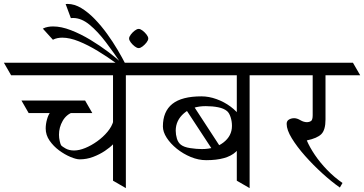

<svg xmlns="http://www.w3.org/2000/svg" viewBox="-62 -967 1872 987"><path d="M521 -345.2V-227.1Q504.4 -209.5 477.1 -191.2Q449.7 -172.9 416.5 -160.4Q383.3 -147.9 347.7 -147.9Q329.6 -147.9 300.3 -160.2Q271 -172.4 241.9 -193.8Q212.9 -215.3 192.9 -244.1Q172.9 -272.9 172.9 -306.6Q172.9 -329.1 179.7 -353.5Q186.5 -377.9 197.3 -390.6H314Q279.3 -378.9 260.3 -345.7Q241.2 -312.5 241.2 -274.4Q241.2 -258.3 245.1 -241.5Q249 -224.6 252.4 -219.7Q257.3 -213.9 275.4 -203.6Q293.5 -193.4 318.8 -193.4Q344.7 -193.4 376 -206.1Q407.2 -218.8 437.5 -240.5Q467.8 -262.2 490.5 -289.3Q513.2 -316.4 521 -345.2ZM367.7 -644.5 404.8 -580.1H-4.9L-42 -644.5ZM692.4 -644.5 729.5 -580.1H286.1L249 -644.5ZM519 -38.1V-644.5H585V0ZM375.5 -450.2 412.6 -385.7H85.4L48.3 -450.2Z M210 -762.7 158.2 -819.8Q170.4 -826.2 183.8 -828.6Q197.3 -831.1 210.9 -831.1Q252.9 -831.1 302.7 -811.8Q352.5 -792.5 402.3 -762.5Q452.1 -732.4 495.6 -699.5Q539.1 -666.5 568.4 -638.7H540Q491.7 -673.8 441.2 -704.6Q390.6 -735.4 343.5 -754.4Q296.4 -773.4 258.3 -773.4Q245.6 -773.4 233.4 -771Q221.2 -768.6 210 -762.7ZM302.2 -874 275.4 -946.3Q277.8 -946.3 280.5 -946.5Q283.2 -946.8 285.6 -946.8Q320.8 -946.8 356.2 -925.3Q391.6 -903.8 425.3 -868.9Q459 -834 488.8 -792.7Q518.6 -751.5 542.5 -710.9Q566.4 -670.4 582.5 -638.7H561.5Q522.9 -696.3 481.9 -750.5Q440.9 -804.7 398.7 -839.6Q356.4 -874.5 314 -874.5Q306.2 -874.5 302.2 -874Z M601.6 -769Q601.6 -777.8 610.4 -789.3Q619.1 -800.8 630.6 -809.6Q642.1 -818.4 650.9 -818.4Q659.7 -818.4 671.1 -809.6Q682.6 -800.8 691.4 -789.3Q700.2 -777.8 700.2 -769Q700.2 -760.3 691.4 -748.8Q682.6 -737.3 671.1 -728.5Q659.7 -719.7 650.9 -719.7Q642.1 -719.7 630.6 -728.5Q619.1 -737.3 610.4 -748.8Q601.6 -760.3 601.6 -769Z M775.4 -316.9Q775.4 -394 824 -432.9Q872.6 -471.7 973.6 -471.7Q1011.7 -471.7 1051 -457.5Q1090.3 -443.4 1123.3 -418.9Q1156.2 -394.5 1176.3 -364Q1196.3 -333.5 1196.3 -300.3Q1196.3 -229.5 1150.4 -186.5Q1104.5 -143.6 998 -143.6Q958.5 -143.6 918.9 -159.9Q879.4 -176.3 846.9 -202.4Q814.5 -228.5 794.9 -258.8Q775.4 -289.1 775.4 -316.9ZM995.6 -421.4Q926.3 -421.4 883.8 -384.8Q841.3 -348.1 841.3 -295.4Q841.3 -274.9 847.4 -254.6Q853.5 -234.4 867.7 -223.1Q883.8 -210.4 916 -205.6Q948.2 -200.7 976.1 -200.7Q1042.5 -200.7 1086.4 -234.4Q1130.4 -268.1 1130.4 -319.8Q1130.4 -343.8 1123.3 -365.2Q1116.2 -386.7 1105 -396Q1088.9 -409.7 1059.8 -415.5Q1030.8 -421.4 995.6 -421.4ZM1032.7 -192.9 895 -402.8 933.6 -421.9 1070.8 -211.4ZM1071.8 -644.5 1108.9 -580.1H682.6L645.5 -644.5ZM1328.6 -644.5 1365.7 -580.1H922.9L885.7 -644.5ZM1155.3 -38.1V-644.5H1221.2V0Z M1702.1 -644.5 1739.3 -580.1H1318.8L1281.7 -644.5ZM1752.4 -644.5 1789.6 -580.1H1385.3L1348.1 -644.5ZM1545.4 -620.1H1611.3V-353Q1611.3 -299.3 1590.1 -277.8Q1568.8 -256.3 1515.1 -245.1Q1529.8 -210.4 1556.6 -170.7Q1583.5 -130.9 1619.9 -93.3Q1656.2 -55.7 1698.7 -26.4L1685.1 -2.9Q1642.6 -32.7 1595.2 -75.7Q1547.9 -118.7 1506.1 -165.8Q1464.4 -212.9 1438 -256.1Q1411.6 -299.3 1411.6 -330.1Q1411.6 -345.7 1423.6 -352.5Q1435.5 -359.4 1450.2 -359.4Q1464.8 -359.4 1482.2 -349.1Q1499.5 -338.9 1516.6 -338.9Q1527.3 -338.9 1536.4 -344.5Q1545.4 -350.1 1545.4 -375Z"/></svg>

Font: Annapurna SIL
Style: Regular
Weight: 400
Designer: Peter Martin, Annie Olsen
Foundry: SIL International
Version: Version 2.000